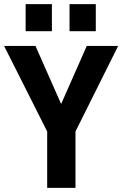

<svg xmlns="http://www.w3.org/2000/svg" viewBox="-20 -916 597 936"><path d="M348 -275 556 -692H403L278 -409L153 -692H0L210 -275V0H348ZM105 -764H233V-896H105ZM319 -764H447V-896H319Z"/></svg>

Font: RazerF5
Style: Bold
Weight: 700
Foundry: Razer Inc.
Version: Version 1.000;PS 001.001;hotconv 1.0.56